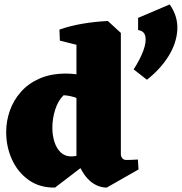

<svg xmlns="http://www.w3.org/2000/svg" viewBox="-20 -832 823 869"><path d="M229 17Q159 18 109.5 -17.5Q60 -53 34 -110.5Q8 -168 8 -234Q8 -284 24.5 -331Q41 -378 74.5 -416Q108 -454 159 -476.5Q210 -499 279 -499Q321 -499 361.5 -488.5Q402 -478 445 -456L423 -315Q405 -340 381 -358.5Q357 -377 328.5 -388Q300 -399 268 -401Q243 -377 230 -336.5Q217 -296 217 -254Q217 -219 226.5 -189.5Q236 -160 255 -142Q274 -124 303 -124Q323 -124 353 -134.5Q383 -145 415 -168L407 -119ZM463 17Q440 17 418 7Q396 -3 377.5 -22.5Q359 -42 345 -70L326 -73V-679L468 -737L527 -683V-134Q527 -124 533.5 -116Q540 -108 551 -108Q563 -108 574.5 -108.5Q586 -109 604 -110L607 -65ZM251 -648 249 -698Q297 -715 352.5 -724.5Q408 -734 468 -737L463 -651L376 -617ZM645 -471 585 -518Q615 -565 629 -603.5Q643 -642 638 -667Q633 -692 605 -696V-751L748 -812Q786 -758 782.5 -697Q779 -636 742.5 -577.5Q706 -519 645 -471Z"/></svg>

Font: Eczar ExtraBold
Style: Regular
Weight: 800
Designer: Vaibhav Singh
Foundry: Rosetta Type Foundry
Version: Version 2.000